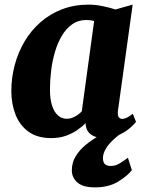

<svg xmlns="http://www.w3.org/2000/svg" viewBox="-20 -587 624 830"><path d="M490 -109.5Q487.5 -90 492.8 -81.5Q498 -73 509 -73Q516 -73 526.5 -77.5Q537 -82 554 -95L568 -60.5Q562.5 -52 543.5 -35Q524.5 -18 495 -4Q465.5 10 427.5 10Q395.5 10 374.2 -5Q353 -20 350 -49L350.5 -55.5Q335 -39 313 -24Q291 -9 263.2 0.5Q235.5 10 201.5 10Q141.5 10 103.2 -17.8Q65 -45.5 47 -92Q29 -138.5 29 -193Q29 -250.5 43.5 -305.2Q58 -360 86 -407.5Q114 -455 154.8 -490.8Q195.5 -526.5 248 -546.8Q300.5 -567 363.5 -567Q392.5 -567 425 -560.2Q457.5 -553.5 479 -546L553.5 -567ZM387 -496.5Q379 -498.5 370.2 -499.5Q361.5 -500.5 352.5 -500.5Q318 -500.5 292 -482Q266 -463.5 247.5 -432.5Q229 -401.5 217.5 -362.2Q206 -323 201 -280.8Q196 -238.5 196 -198.5Q196 -159.5 204.8 -131.5Q213.5 -103.5 230 -88.5Q246.5 -73.5 269 -73.5Q278 -73.5 286.5 -76Q295 -78.5 303.2 -82.8Q311.5 -87 319 -92.8Q326.5 -98.5 333.5 -105.5ZM390.5 223Q338 223 314.2 201.5Q290.5 180 290.5 150Q290.5 116 307.2 88.5Q324 61 350.2 39.5Q376.5 18 406 1.2Q435.5 -15.5 461 -28.5L488.5 -36L526.5 -25.5Q493.5 -5 471 16Q448.5 37 437 57Q425.5 77 425 95Q425 116 434.5 123.2Q444 130.5 458 130.5Q478.5 130.5 495.2 120.5Q512 110.5 533 95L550 148.5Q530 174.5 489.5 198.8Q449 223 390.5 223Z"/></svg>

Font: Merriweather 20pt Black
Style: Italic
Weight: 900
Italic angle: -7.8°
Version: Version 2.101